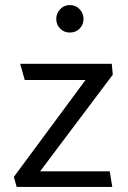

<svg xmlns="http://www.w3.org/2000/svg" viewBox="-20 -741 506 761"><path d="M257 -721Q280 -721 295.5 -704.5Q311 -688 311 -666Q311 -643 295.5 -627.5Q280 -612 257 -612Q234 -612 218.5 -627.5Q203 -643 203 -666Q203 -688 218.5 -704.5Q234 -721 257 -721ZM427 -445 139 -62H415L425 0H46L35 -40L319 -424H78L60 -488H423Z"/></svg>

Font: Palanquin
Style: Regular
Weight: 400
Designer: Pria Ravichandran
Version: Version 1.0.4